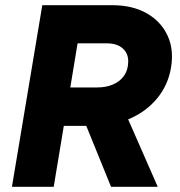

<svg xmlns="http://www.w3.org/2000/svg" viewBox="-20 -720 694 740"><path d="M26 0 143 -700H413Q490 -700 545 -669Q600 -638 625.5 -583.5Q651 -529 639 -459Q628 -393 587 -342.5Q546 -292 482.5 -263.5Q419 -235 343 -235H226L187 0ZM408 0 295 -278 427 -367 588 0ZM251 -383H356Q388 -383 414.5 -394Q441 -405 457 -426.5Q473 -448 474 -479Q476 -512 454 -532.5Q432 -553 391 -553H279Z"/></svg>

Font: Figtree Light ExtraBold
Style: Italic
Weight: 800
Italic angle: -9.5°
Version: Version 2.001;gftools[0.9.30]